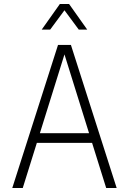

<svg xmlns="http://www.w3.org/2000/svg" viewBox="-20 -933 640 953"><path d="M41 0 268 -710H332L559 0H507L437 -224H163L93 0ZM300 -663 178 -272H422ZM187 -786 277 -913H323L413 -786H371L300 -882L229 -786Z"/></svg>

Font: Geist Mono ExtraLight
Style: Regular
Weight: 200
Monospace: yes
Designer: Basement.studio, Andrés Briganti, Mateo Zaragoza
Foundry: Basement.studio, Vercel, Andrés Briganti, Guido Ferreyra, Mateo Zaragoza
Version: Version 1.500; ttfautohint (v1.8.4.7-5d5b)